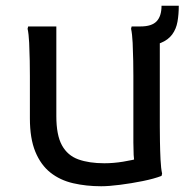

<svg xmlns="http://www.w3.org/2000/svg" viewBox="-20 -636 672 668"><path d="M332 12Q280 12 234.5 1.5Q189 -9 155.5 -35.5Q122 -62 103 -108Q84 -154 84 -224V-372Q84 -392 83.5 -424Q83 -456 81.5 -487Q80 -518 76 -536L78 -544H176V-232Q176 -166 195.5 -130.5Q215 -95 252.5 -81.5Q290 -68 343 -68Q375 -68 408.5 -73.5Q442 -79 467 -86L450 -62Q446 -76 445 -97Q444 -118 444 -140V-372Q444 -392 443.5 -424Q443 -456 441.5 -487Q440 -518 436 -536L438 -544H536V-196Q536 -176 536.5 -144Q537 -112 538.5 -81Q540 -50 544 -32L542 -24Q516 -14 476.5 -6Q437 2 397.5 7Q358 12 332 12ZM471 -476 469 -544Q508 -544 525 -562Q542 -580 542 -616H602Q602 -586 597.5 -560.5Q593 -535 579 -516Q565 -497 539 -486.5Q513 -476 471 -476Z"/></svg>

Font: Kufam
Style: Regular
Weight: 400
Designer: Wael Morcos, Artur Schmal
Foundry: Original Type
Version: Version 1.301; ttfautohint (v1.8.3)